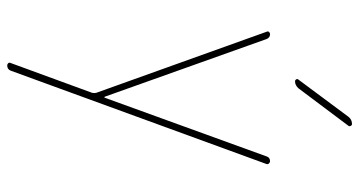

<svg xmlns="http://www.w3.org/2000/svg" viewBox="-255 -535 1010 540"><g transform="rotate(90 250.0 -265.0)"><path d="M241.2 -30.3 69.3 -509.8Q67.4 -513.7 69.8 -516.6Q72.3 -519.5 76.2 -519.5Q85.9 -519.5 89.8 -509.8L252 -54.7Q252 -53.7 253.9 -53.7Q254.9 -53.7 254.9 -54.7L419.9 -509.8Q422.9 -519.5 433.6 -519.5Q436.5 -519.5 439.5 -516.6Q442.4 -513.7 441.4 -509.8L178.7 210Q174.8 219.7 164.1 219.7Q160.2 219.7 157.7 216.8Q155.3 213.9 157.2 210L241.2 -19.5Q242.2 -25.4 241.2 -30.3ZM209 -589.8Q205.1 -589.8 203.1 -593.3Q201.2 -596.7 204.1 -599.6L308.6 -740.2Q316.4 -750 329.1 -750Q332 -750 334 -746.6Q335.9 -743.2 334 -740.2L228.5 -599.6Q219.7 -589.8 209 -589.8Z"/></g></svg>

Font: Rounded Mgen+ 1m thin
Style: Regular
Weight: 100
Designer: [Source Han Sans]
Ryoko NISHIZUKA  (kana & ideographs); Paul D. Hunt (Latin, Greek & Cyrillic); Wenlong ZHANG  (bopomofo
Version: Version 1.059.20150602